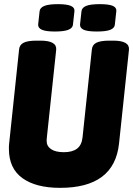

<svg xmlns="http://www.w3.org/2000/svg" viewBox="-20 -898 642 926"><path d="M270 8Q153 8 88 -39Q23 -86 23 -180Q23 -186 23 -192Q23 -198 24 -205L72 -659Q74 -682 94 -692Q114 -702 156 -702H175Q255 -702 251 -658L206 -235Q205 -226 205 -223Q205 -220 205 -218Q205 -193 226.5 -178.5Q248 -164 288 -164Q329 -164 351.5 -181Q374 -198 378 -235L423 -659Q425 -682 445 -692Q465 -702 507 -702H526Q606 -702 602 -658L554 -205Q531 8 270 8ZM447 -746Q402 -746 383.5 -754.5Q365 -763 366 -780L373 -844Q375 -861 395.5 -869.5Q416 -878 461 -878Q506 -878 524.5 -869.5Q543 -861 541 -844L534 -780Q533 -763 512.5 -754.5Q492 -746 447 -746ZM245 -746Q201 -746 182 -754.5Q163 -763 164 -780L171 -844Q173 -861 194 -869.5Q215 -878 259 -878Q303 -878 322 -869.5Q341 -861 339 -844L332 -780Q331 -763 310 -754.5Q289 -746 245 -746Z"/></svg>

Font: Asap Condensed Condensed Black
Style: Italic
Weight: 900
Width: 3
Italic angle: -6°
Designer: Pablo Cosgaya
Foundry: Omnibus-Type
Version: Version 3.001; ttfautohint (v1.8.4.7-5d5b)